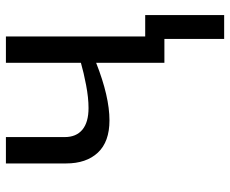

<svg xmlns="http://www.w3.org/2000/svg" viewBox="-84 -484 768 640"><g transform="rotate(-90 300.0 -164.0)"><path d="M410.6 0V-227.5Q297.9 -183.1 218.8 -183.1Q147.5 -183.1 111.3 -221.7Q75.2 -260.3 75.2 -327.6V-528.3H163.1V-332Q163.1 -293.9 187.7 -273.4Q212.4 -252.9 259.8 -252.9Q294.4 -252.9 336.4 -261Q378.4 -269 410.6 -278.3V-528.3H498.5V-64H569.8V199.2H490.2V0Z"/></g></svg>

Font: Liberation Mono
Style: Regular
Weight: 400
Monospace: yes
Designer: Steve Matteson
Foundry: Ascender Corporation
Version: Version 2.1.5